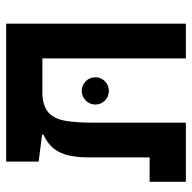

<svg xmlns="http://www.w3.org/2000/svg" viewBox="-20 -606 626 626"><g transform="rotate(-90 293.0 -293.0)"><path d="M528.8 0H415.5V-467.8H295.4Q255.9 -464.8 236.8 -445.8Q217.8 -426.8 211.9 -391.6Q206.1 -356.4 206.1 -305.2V0H13.2V-118.2H92.8V-314.5Q92.8 -363.8 102.3 -393.1Q111.8 -422.4 128.7 -438.7Q145.5 -455.1 167 -464.4V-468.8L79.1 -480V-585.9H528.8ZM309.6 -251Q291.5 -251 278.3 -263.9Q265.1 -276.9 265.1 -294.9Q265.1 -313.5 278.3 -326.4Q291.5 -339.4 309.6 -339.4Q328.1 -339.4 341.1 -326.4Q354 -313.5 354 -294.9Q354 -276.9 341.1 -263.9Q328.1 -251 309.6 -251Z"/></g></svg>

Font: Cascadia Mono PL SemiBold
Style: Regular
Weight: 600
Monospace: yes
Designer: Aaron Bell
Foundry: Saja Typeworks
Version: Version 2404.023; ttfautohint (v1.8.4)